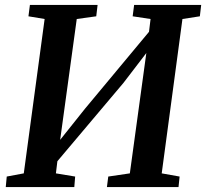

<svg xmlns="http://www.w3.org/2000/svg" viewBox="-20 -763 840 783"><path d="M3.5 0 7.5 -43 77 -56 162 -685.5 96 -696.5 102 -743H378L372.5 -696.5L293 -685.5L218.5 -143L194.5 -154L326.5 -319.5L622 -674.5L581 -578.5L594 -685.5L521 -696.5L527 -743H800.5L795 -696.5L724 -685.5L639.5 -56L712.5 -43L708 0H416L421.5 -43L509.5 -56L583.5 -596L608 -587.5L483.5 -425L179 -64L217.5 -134.5L208 -56L286.5 -43L283 0Z"/></svg>

Font: Merriweather 24pt SemiBold
Style: Italic
Weight: 600
Italic angle: -7.8°
Version: Version 2.101